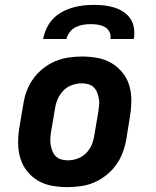

<svg xmlns="http://www.w3.org/2000/svg" viewBox="-20 -760 640 788"><path d="M257 8Q225 8 194 2.5Q163 -3 137 -18Q111 -33 92 -56.5Q73 -80 64 -109Q55 -138 54.5 -170Q54 -202 59 -234L76 -334Q80 -361 90 -387.5Q100 -414 117 -437.5Q134 -461 157.5 -479.5Q181 -498 207.5 -509Q234 -520 261.5 -524Q289 -528 316 -528Q348 -528 379 -522.5Q410 -517 436 -502Q462 -487 481.5 -463.5Q501 -440 510 -411Q519 -382 519 -350Q519 -318 514 -286L498 -186Q493 -159 483 -132.5Q473 -106 456 -82.5Q439 -59 415.5 -40.5Q392 -22 366 -11Q340 0 312 4Q284 8 257 8ZM259 -102Q278 -102 298 -109Q318 -116 333 -131Q348 -146 356 -165Q364 -184 367 -204L384 -304Q386 -317 387 -331Q388 -345 385.5 -357.5Q383 -370 378 -382Q373 -394 364 -402.5Q355 -411 342 -414.5Q329 -418 315 -418Q296 -418 276 -411Q256 -404 241 -389Q226 -374 217.5 -355Q209 -336 206 -316L189 -216Q187 -203 186.5 -189Q186 -175 188.5 -162.5Q191 -150 196 -138Q201 -126 210 -117.5Q219 -109 232 -105.5Q245 -102 259 -102ZM157 -600Q161 -622 171 -643.5Q181 -665 197 -682Q213 -699 234 -710.5Q255 -722 277 -728.5Q299 -735 321.5 -737.5Q344 -740 366 -740Q388 -740 409.5 -737.5Q431 -735 451 -728.5Q471 -722 488 -710.5Q505 -699 516 -682Q527 -665 530 -643.5Q533 -622 529 -600H433Q436 -615 429.5 -628.5Q423 -642 410.5 -649Q398 -656 383 -658.5Q368 -661 353 -661Q338 -661 322 -658.5Q306 -656 291.5 -649Q277 -642 266.5 -628.5Q256 -615 253 -600Z"/></svg>

Font: Iosevka Etoile Extrabold
Style: Italic
Weight: 800
Italic angle: -9°
Designer: Belleve Invis
Foundry: Belleve Invis
Version: Version 22.1.2; ttfautohint (v1.8.4)